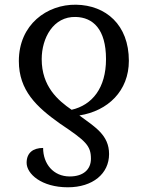

<svg xmlns="http://www.w3.org/2000/svg" viewBox="-20 -566 617 815"><path d="M303 -546C180 -548 60 -462 60 -307C60 -182 135 -112 235 -41C344 32 366 52 366 108C366 153 334 183 276 183C206 183 163 129 163 62C120 62 93 83 93 125C93 172 156 229 268 229C374 229 443 171 443 88C443 7 383 -27 317 -76C438 -95 527 -180 527 -308C527 -461 429 -544 303 -546ZM302 -494C374 -492 430 -443 430 -315C430 -192 371 -120 284 -100C226 -140 157 -199 157 -315C157 -404 206 -497 302 -494Z"/></svg>

Font: Noto Serif
Style: Regular
Weight: 400
Designer: Monotype Design Team
Foundry: Monotype Imaging Inc.
Version: Version 2.015